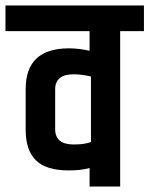

<svg xmlns="http://www.w3.org/2000/svg" viewBox="-54 -683 547 703"><path d="M216 -411Q148 -411 148 -356V-210Q148 -154 216 -154Q256 -154 279 -163V-403Q244 -411 216 -411ZM274 -569H-34V-663H473V-569H386V0H274V-68Q245 -59 198 -59Q115 -59 77.5 -96Q40 -133 40 -207V-357Q40 -506 198 -506Q235 -506 274 -497Z"/></svg>

Font: Khand SemiBold
Style: Regular
Weight: 600
Designer: Devanagari: Sanchit Sawaria, Jyotish Sonowal; Latin: Satya Rajpurohit
Foundry: Indian Type Foundry
Version: Version 1.101;PS 1.0;hotconv 1.0.78;makeotf.lib2.5.61930; tt